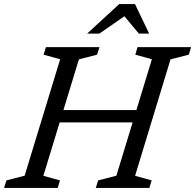

<svg xmlns="http://www.w3.org/2000/svg" viewBox="-39 -923 958 943"><path d="M199.5 -322 218 -382.5H685L667 -322ZM256.5 -632 175 -654.5 186.5 -691.5H449.5L438 -654.5L348.5 -631.5L174 -59.5L255.5 -37L244.5 0H-19L-7.5 -37L82 -60ZM707 -632 625.5 -654.5 636.5 -691.5H899.5L888.5 -654.5L798.5 -631.5L624.5 -59.5L706 -37L694.5 0H431.5L443 -37L532.5 -60ZM389 -758 546.5 -903H624L693.5 -758H643L565 -851.5H584L449 -758Z"/></svg>

Font: Newsreader 11pt
Style: Italic
Weight: 400
Italic angle: -17°
Version: Version 1.003